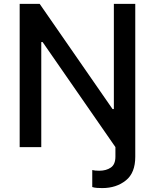

<svg xmlns="http://www.w3.org/2000/svg" viewBox="-20 -747 787 975"><path d="M79.9 0V-727.3H181.5L551.5 -193.2H558.2V-727.3H666.9V48.7Q666.9 131 619.3 169Q570.7 208.1 499.3 208.1Q486.2 208.1 472.7 207.2Q459.2 206.3 448.5 202.8V116.5Q461.6 120 484 120Q519.2 120 542.6 104Q566.1 88.1 566.1 48.3V0L196.4 -533.4H189.6V0Z"/></svg>

Font: Inter P Medium
Style: Regular
Weight: 500
Designer: Rasmus Andersson
Foundry: rsms
Version: Version 3.018;git-588b23468